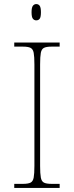

<svg xmlns="http://www.w3.org/2000/svg" viewBox="-20 -923 365 943"><path d="M50 0V-20H93Q118 -20 130 -26Q142 -32 145.5 -51Q149 -70 149 -108V-606Q149 -645 145.5 -663.5Q142 -682 130 -688Q118 -694 93 -694H50V-714H273V-694H233Q208 -694 196 -688Q184 -682 180.5 -663.5Q177 -645 177 -606V-108Q177 -70 180.5 -51Q184 -32 196 -26Q208 -20 233 -20H273V0ZM158 -823Q148 -823 141.5 -831Q135 -839 135 -863Q135 -886 141.5 -894.5Q148 -903 158 -903Q169 -903 175 -894.5Q181 -886 181 -863Q181 -839 175 -831Q169 -823 158 -823Z"/></svg>

Font: Noto Serif Myanmar Thin
Style: Regular
Weight: 100
Designer: Ben Mitchell and the Monotype Design Team
Foundry: Monotype Imaging Inc.
Version: Version 2.106; ttfautohint (v1.8.4.7-5d5b)